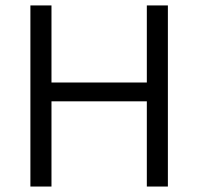

<svg xmlns="http://www.w3.org/2000/svg" viewBox="-20 -683 725 703"><path d="M594.7 0H517.6V-312H168.5V0H91.3V-663.1H168.5V-380.9H517.6V-663.1H594.7Z"/></svg>

Font: Bpm'online Open Sans
Style: Regular
Weight: 400
Foundry: Ascender Corporation
Version: Version 1.10